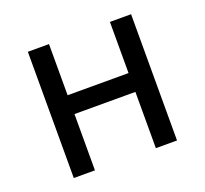

<svg xmlns="http://www.w3.org/2000/svg" viewBox="-100 -660 827 776"><g transform="rotate(-20 314.0 -271.5)"><path d="M92 0H183V-242H445V0H536V-543H445V-323H183V-543H92Z"/></g></svg>

Font: Noto Sans JP
Style: Regular
Weight: 400
Designer: Ryoko NISHIZUKA  (kana, bopomofo & ideographs); Paul D. Hunt (Latin, Greek & Cyrillic); Sandoll Communications , Soo-you
Foundry: Adobe
Version: Version 2.002;hotconv 1.0.116;makeotfexe 2.5.65601